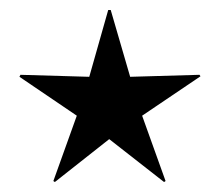

<svg xmlns="http://www.w3.org/2000/svg" viewBox="-20 -559 440 385"><path d="M90 -194 87 -196 134 -327 19 -405 21 -409 159 -405 197 -539H202L241 -405L380 -409L382 -406L265 -327L312 -196L309 -194L199 -280Z"/></svg>

Font: Noto Naskh Arabic UI
Style: Regular
Weight: 400
Designer: Monotype Design Team, David Williams, Mohamad Dakak and Nizar Qandah
Foundry: Monotype Imaging Inc.
Version: Version 2.014